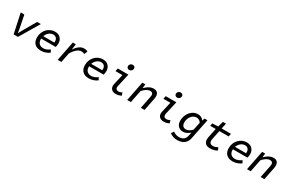

<svg xmlns="http://www.w3.org/2000/svg" viewBox="182 -2336 6237 4163"><g transform="rotate(30 3300.0 -254.5)"><path d="M188 0 83 -489H174L228 -216Q236 -180 241.5 -143.5Q247 -107 253 -71H257Q275 -106 295 -143Q315 -180 337 -217L494 -489H587L296 0Z M869 12Q806 12 758.5 -12Q711 -36 685 -83.5Q659 -131 659 -201Q659 -267 681.5 -321.5Q704 -376 743 -416.5Q782 -457 832.5 -479Q883 -501 939 -501Q1029 -501 1078.5 -447.5Q1128 -394 1128 -312Q1128 -285 1123 -258Q1118 -231 1114 -220H729L740 -288H1070L1036 -271Q1039 -282 1040.5 -293Q1042 -304 1042 -315Q1042 -368 1013 -398Q984 -428 935 -428Q902 -428 869.5 -412.5Q837 -397 810.5 -368Q784 -339 767 -298Q750 -257 750 -205Q750 -157 767.5 -125Q785 -93 816.5 -76.5Q848 -60 889 -60Q935 -60 975.5 -77.5Q1016 -95 1050 -121L1083 -59Q1045 -29 989.5 -8.5Q934 12 869 12Z M1291 0 1388 -489H1463L1444 -351H1448Q1475 -393 1509.5 -427Q1544 -461 1582.5 -481Q1621 -501 1662 -501Q1695 -501 1719.5 -494.5Q1744 -488 1760 -477L1725 -397Q1707 -408 1688 -412.5Q1669 -417 1645 -417Q1591 -417 1536 -370Q1481 -323 1432 -244L1383 0Z M2069 12Q2006 12 1958.5 -12Q1911 -36 1885 -83.5Q1859 -131 1859 -201Q1859 -267 1881.5 -321.5Q1904 -376 1943 -416.5Q1982 -457 2032.5 -479Q2083 -501 2139 -501Q2229 -501 2278.5 -447.5Q2328 -394 2328 -312Q2328 -285 2323 -258Q2318 -231 2314 -220H1929L1940 -288H2270L2236 -271Q2239 -282 2240.5 -293Q2242 -304 2242 -315Q2242 -368 2213 -398Q2184 -428 2135 -428Q2102 -428 2069.5 -412.5Q2037 -397 2010.5 -368Q1984 -339 1967 -298Q1950 -257 1950 -205Q1950 -157 1967.5 -125Q1985 -93 2016.5 -76.5Q2048 -60 2089 -60Q2135 -60 2175.5 -77.5Q2216 -95 2250 -121L2283 -59Q2245 -29 2189.5 -8.5Q2134 12 2069 12Z M2746 12Q2684 12 2646 -21Q2608 -54 2608 -115Q2608 -128 2610 -142Q2612 -156 2616 -170L2672 -415H2498L2513 -489H2779L2706 -163Q2705 -155 2703.5 -147.5Q2702 -140 2702 -133Q2702 -96 2722 -80Q2742 -64 2773 -64Q2795 -64 2816 -70.5Q2837 -77 2862 -89L2883 -19Q2851 -5 2819 3.5Q2787 12 2746 12ZM2743 -585Q2717 -585 2697.5 -600.5Q2678 -616 2678 -645Q2678 -665 2688.5 -682.5Q2699 -700 2716.5 -710.5Q2734 -721 2755 -721Q2785 -721 2802.5 -705.5Q2820 -690 2820 -661Q2820 -629 2797.5 -607Q2775 -585 2743 -585Z M3031 0 3128 -489H3203L3192 -393H3196Q3224 -421 3257.5 -445.5Q3291 -470 3328.5 -485.5Q3366 -501 3408 -501Q3472 -501 3503 -468Q3534 -435 3534 -378Q3534 -358 3531.5 -338.5Q3529 -319 3525 -300L3465 0H3372L3430 -289Q3434 -308 3436.5 -323Q3439 -338 3439 -353Q3439 -386 3421 -403.5Q3403 -421 3369 -421Q3324 -421 3277.5 -392.5Q3231 -364 3185 -311L3123 0Z M3946 12Q3884 12 3846 -21Q3808 -54 3808 -115Q3808 -128 3810 -142Q3812 -156 3816 -170L3872 -415H3698L3713 -489H3979L3906 -163Q3905 -155 3903.5 -147.5Q3902 -140 3902 -133Q3902 -96 3922 -80Q3942 -64 3973 -64Q3995 -64 4016 -70.5Q4037 -77 4062 -89L4083 -19Q4051 -5 4019 3.5Q3987 12 3946 12ZM3943 -585Q3917 -585 3897.5 -600.5Q3878 -616 3878 -645Q3878 -665 3888.5 -682.5Q3899 -700 3916.5 -710.5Q3934 -721 3955 -721Q3985 -721 4002.5 -705.5Q4020 -690 4020 -661Q4020 -629 3997.5 -607Q3975 -585 3943 -585Z M4402 212Q4341 212 4293.5 194.5Q4246 177 4212 150L4255 85Q4284 110 4323.5 123.5Q4363 137 4402 137Q4442 137 4476.5 125Q4511 113 4535.5 86Q4560 59 4570 15L4592 -81H4588Q4554 -49 4510 -28Q4466 -7 4420 -7Q4343 -7 4297 -55Q4251 -103 4251 -190Q4251 -254 4272 -310.5Q4293 -367 4329.5 -410Q4366 -453 4413.5 -477Q4461 -501 4515 -501Q4566 -501 4603.5 -481.5Q4641 -462 4660 -429H4664L4685 -489H4758L4657 16Q4643 86 4606 129.5Q4569 173 4516.5 192.5Q4464 212 4402 212ZM4450 -83Q4487 -83 4526 -104Q4565 -125 4600 -163L4641 -357Q4618 -393 4589 -408.5Q4560 -424 4527 -424Q4491 -424 4458.5 -407Q4426 -390 4401 -359.5Q4376 -329 4361 -289.5Q4346 -250 4346 -204Q4346 -142 4373.5 -112.5Q4401 -83 4450 -83Z M5108 12Q5028 12 4991 -27Q4954 -66 4954 -130Q4954 -146 4956.5 -161Q4959 -176 4962 -193L5008 -415H4870L4883 -483L5027 -489L5066 -626H5143L5114 -489H5347L5332 -415H5099L5053 -193Q5050 -180 5049 -170Q5048 -160 5048 -150Q5048 -106 5071.5 -85Q5095 -64 5133 -64Q5168 -64 5199 -75Q5230 -86 5255 -100L5284 -34Q5253 -14 5206.5 -1Q5160 12 5108 12Z M5669 12Q5606 12 5558.5 -12Q5511 -36 5485 -83.5Q5459 -131 5459 -201Q5459 -267 5481.5 -321.5Q5504 -376 5543 -416.5Q5582 -457 5632.5 -479Q5683 -501 5739 -501Q5829 -501 5878.5 -447.5Q5928 -394 5928 -312Q5928 -285 5923 -258Q5918 -231 5914 -220H5529L5540 -288H5870L5836 -271Q5839 -282 5840.5 -293Q5842 -304 5842 -315Q5842 -368 5813 -398Q5784 -428 5735 -428Q5702 -428 5669.5 -412.5Q5637 -397 5610.5 -368Q5584 -339 5567 -298Q5550 -257 5550 -205Q5550 -157 5567.5 -125Q5585 -93 5616.5 -76.5Q5648 -60 5689 -60Q5735 -60 5775.5 -77.5Q5816 -95 5850 -121L5883 -59Q5845 -29 5789.5 -8.5Q5734 12 5669 12Z M6031 0 6128 -489H6203L6192 -393H6196Q6224 -421 6257.5 -445.5Q6291 -470 6328.5 -485.5Q6366 -501 6408 -501Q6472 -501 6503 -468Q6534 -435 6534 -378Q6534 -358 6531.5 -338.5Q6529 -319 6525 -300L6465 0H6372L6430 -289Q6434 -308 6436.5 -323Q6439 -338 6439 -353Q6439 -386 6421 -403.5Q6403 -421 6369 -421Q6324 -421 6277.5 -392.5Q6231 -364 6185 -311L6123 0Z"/></g></svg>

Font: Source Code Pro ExtraLight Medium
Style: Italic
Weight: 500
Italic angle: -11°
Monospace: yes
Version: Version 1.016;hotconv 1.0.116;makeotfexe 2.5.65601